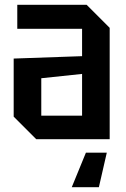

<svg xmlns="http://www.w3.org/2000/svg" viewBox="-20 -580 524 800"><path d="M37 -94V-336L322 -346V-460H52V-560H341L437 -464V0H131ZM152 -254V-98H322V-272ZM425 56 392 200H279L338 56Z"/></svg>

Font: Tektur SemiCondensed Medium
Style: Regular
Weight: 500
Width: 4
Designer: Adam Jagosz
Foundry: Adam Jagosz
Version: Version 1.005;gftools[0.9.30]